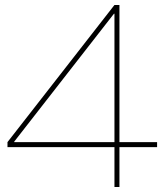

<svg xmlns="http://www.w3.org/2000/svg" viewBox="-20 -750 660 770"><path d="M439 -160H10V-180L439 -730H459V-180H610V-160H459V0H439ZM439 -180V-695H437L37 -182V-180Z"/></svg>

Font: Enso Thin
Style: Regular
Weight: 100
Designer: Coji Morishita
Foundry: UNDERFOREST DESIGN
Version: Version 1.000